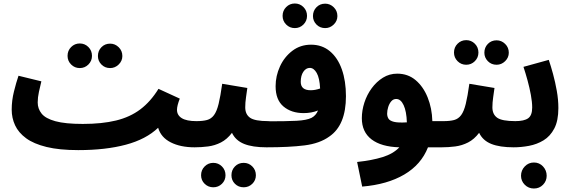

<svg xmlns="http://www.w3.org/2000/svg" viewBox="-20 -839 3270 1100"><path d="M437 -449Q408 -449 387.5 -469.5Q367 -490 367 -519Q367 -549 387.5 -569.5Q408 -590 437 -590Q466 -590 486.5 -569.5Q507 -549 507 -519Q507 -490 486.5 -469.5Q466 -449 437 -449ZM611 -449Q581 -449 561 -469.5Q541 -490 541 -518Q541 -548 561 -568.5Q581 -589 611 -589Q639 -589 660 -568.5Q681 -548 681 -518Q681 -490 660 -469.5Q639 -449 611 -449Z M428 21Q320 21 246.5 3Q173 -15 129.5 -47Q86 -79 66.5 -121Q47 -163 47 -211Q47 -263 60 -315Q73 -367 86 -405L217 -373Q210 -344 203 -312.5Q196 -281 196 -252Q196 -216 218.5 -188Q241 -160 297.5 -144.5Q354 -129 454 -129V-128L455 -129Q564 -129 644.5 -148.5Q725 -168 784 -212.5Q843 -257 888 -330L1010 -274Q994 -233 994 -210Q994 -179 1021.5 -162Q1049 -145 1105 -145Q1144 -145 1162 -123.5Q1180 -102 1180 -72Q1180 -37 1158.5 -16Q1137 5 1095 5Q1014 5 958 -23.5Q902 -52 886 -107Q817 -41 701 -10Q585 21 429 21H428Z M1376 234Q1346 234 1326 214Q1306 194 1306 165Q1306 135 1326 114.5Q1346 94 1376 94Q1405 94 1425.5 114.5Q1446 135 1446 165Q1446 194 1425.5 214Q1405 234 1376 234ZM1202 234Q1173 234 1152.5 214Q1132 194 1132 165Q1132 135 1152.5 114.5Q1173 94 1202 94Q1231 94 1251.5 114.5Q1272 135 1272 165Q1272 194 1251.5 214Q1231 234 1202 234Z M1095 5 1105 -145Q1142 -145 1166 -151.5Q1190 -158 1206 -179.5Q1222 -201 1232.5 -244Q1243 -287 1253 -359L1397 -335Q1394 -313 1389.5 -282Q1385 -251 1385 -224Q1385 -184 1412.5 -164.5Q1440 -145 1517 -145Q1556 -145 1573.5 -123.5Q1591 -102 1591 -72Q1591 -37 1569.5 -16Q1548 5 1507 5Q1427 5 1378.5 -14.5Q1330 -34 1309 -78Q1281 -41 1246 -23Q1211 -5 1172 0Q1133 5 1095 5Z M1669 -678Q1640 -678 1619.5 -698.5Q1599 -719 1599 -748Q1599 -778 1619.5 -798.5Q1640 -819 1669 -819Q1698 -819 1718.5 -798.5Q1739 -778 1739 -748Q1739 -719 1718.5 -698.5Q1698 -678 1669 -678ZM1843 -678Q1813 -678 1793 -698.5Q1773 -719 1773 -747Q1773 -777 1793 -797.5Q1813 -818 1843 -818Q1871 -818 1892 -797.5Q1913 -777 1913 -747Q1913 -719 1892 -698.5Q1871 -678 1843 -678Z M1506 5 1516 -144Q1620 -144 1678.5 -147Q1737 -150 1765 -164Q1790 -177 1802 -206Q1764 -191 1720 -191Q1649 -191 1604 -229Q1559 -267 1559 -345Q1559 -404 1584 -458.5Q1609 -513 1655 -548Q1701 -583 1762 -583Q1825 -583 1870 -545.5Q1915 -508 1938.5 -441.5Q1962 -375 1962 -288Q1962 -122 1867 -57Q1812 -17 1724.5 -6Q1637 5 1506 5ZM1703 -370Q1703 -322 1760 -322Q1786 -322 1814 -332Q1811 -392 1794.5 -421Q1778 -450 1755 -450Q1733 -450 1718 -428Q1703 -406 1703 -370Z M2055 230 2026 89Q2111 80 2172 61Q2233 42 2268 5Q2164 2 2108.5 -40.5Q2053 -83 2053 -162Q2053 -206 2067.5 -251Q2082 -296 2109.5 -333.5Q2137 -371 2174 -394Q2211 -417 2256 -417Q2317 -417 2361 -380Q2405 -343 2430 -281Q2455 -219 2457 -145H2521Q2560 -145 2578 -123.5Q2596 -102 2596 -72Q2596 -37 2575 -16Q2554 5 2511 5H2432Q2393 104 2296 161Q2199 218 2055 230ZM2198 -188Q2198 -172 2205.5 -159.5Q2213 -147 2237 -141Q2261 -135 2311 -138Q2309 -201 2292.5 -236.5Q2276 -272 2250 -272Q2233 -272 2221.5 -258.5Q2210 -245 2204 -225.5Q2198 -206 2198 -188Z M2651 -468Q2622 -468 2601.5 -488.5Q2581 -509 2581 -538Q2581 -568 2601.5 -588.5Q2622 -609 2651 -609Q2680 -609 2700.5 -588.5Q2721 -568 2721 -538Q2721 -509 2700.5 -488.5Q2680 -468 2651 -468ZM2825 -468Q2795 -468 2775 -488.5Q2755 -509 2755 -537Q2755 -567 2775 -587.5Q2795 -608 2825 -608Q2853 -608 2874 -587.5Q2895 -567 2895 -537Q2895 -509 2874 -488.5Q2853 -468 2825 -468Z M2511 5 2521 -145Q2558 -145 2582 -151.5Q2606 -158 2622 -179.5Q2638 -201 2648.5 -244Q2659 -287 2669 -359L2813 -335Q2810 -313 2805.5 -282Q2801 -251 2801 -224Q2801 -184 2828.5 -164.5Q2856 -145 2933 -145Q2972 -145 2989.5 -123.5Q3007 -102 3007 -72Q3007 -37 2985.5 -16Q2964 5 2923 5Q2843 5 2794.5 -14.5Q2746 -34 2725 -78Q2697 -41 2662 -23Q2627 -5 2588 0Q2549 5 2511 5Z M3039 241Q3008 241 2986.5 219.5Q2965 198 2965 168Q2965 137 2986.5 114.5Q3008 92 3039 92Q3070 92 3091 114.5Q3112 137 3112 168Q3112 198 3091 219.5Q3070 241 3039 241Z M2922 5 2932 -145Q2983 -145 3006 -161.5Q3029 -178 3029 -223Q3029 -254 3021.5 -295Q3014 -336 3002.5 -378Q2991 -420 2979 -456L3124 -496Q3136 -461 3148.5 -415Q3161 -369 3170 -318.5Q3179 -268 3179 -220Q3179 -147 3155.5 -102.5Q3132 -58 3094 -35Q3056 -12 3011 -3.5Q2966 5 2922 5Z"/></svg>

Font: Noto Sans Arabic SemCond ExtBd
Style: Regular
Weight: 800
Width: 4
Designer: Monotype Design Team, Nadine Chahine, Nizar Qandah and Khaled Hosny
Foundry: Monotype Imaging Inc.
Version: Version 2.012; ttfautohint (v1.8.4.7-5d5b)